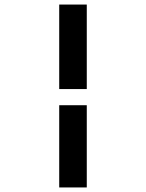

<svg xmlns="http://www.w3.org/2000/svg" viewBox="-20 -672 640 843"><path d="M240 -281V-652H361V-281ZM240 151V-210H361V151Z"/></svg>

Font: Inconsolata Expanded ExtraBold
Style: Regular
Weight: 800
Width: 7
Monospace: yes
Designer: Raph Levien, Cyreal, Brenton Simpson
Foundry: Raph Levien, Cyreal, Google
Version: Version 3.001; ttfautohint (v1.8.2.53-6de2)